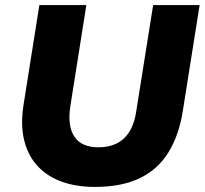

<svg xmlns="http://www.w3.org/2000/svg" viewBox="-20 -725 806 756"><path d="M353 11Q282 11 225 -9Q168 -29 129.5 -69.5Q91 -110 75.5 -171.5Q60 -233 73 -314L135 -705H320L257 -307Q245 -230 272.5 -187.5Q300 -145 368 -145Q430 -145 467.5 -179.5Q505 -214 516 -284L583 -705H766L700 -289Q685 -193 643.5 -125.5Q602 -58 530.5 -23.5Q459 11 353 11Z"/></svg>

Font: Nunito Sans 11pt Black
Style: Italic
Weight: 900
Italic angle: -9°
Version: Version 3.101;gftools[0.9.27]